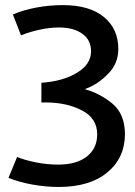

<svg xmlns="http://www.w3.org/2000/svg" viewBox="-20 -743 535 763"><path d="M212.9 0Q161.1 0 107.4 -9.8Q54.7 -19.5 13.7 -36.1Q25.4 -63.5 47.9 -119.1Q79.1 -106.4 123 -97.7Q167 -88.9 211.9 -88.9Q284.2 -88.9 325.2 -121.1Q366.2 -153.3 366.2 -209Q366.2 -272.5 306.6 -303.7Q246.1 -335.9 160.2 -335.9Q155.3 -335.9 144.5 -335.9Q144.5 -362.3 144.5 -414.1Q230.5 -419.9 286.1 -454.1Q341.8 -487.3 341.8 -539.1Q341.8 -584 307.6 -608.4Q273.4 -633.8 213.9 -633.8Q177.7 -633.8 137.7 -625Q96.7 -616.2 63.5 -602.5Q52.7 -629.9 31.2 -685.5Q72.3 -703.1 124 -712.9Q175.8 -722.7 229.5 -722.7Q336.9 -722.7 393.6 -674.8Q450.2 -627.9 450.2 -547.9Q450.2 -490.2 409.2 -449.2Q368.2 -407.2 319.3 -389.6Q319.3 -389.6 319.3 -387.7Q375 -373 425.8 -332Q476.6 -290 476.6 -209Q475.6 -114.3 406.2 -57.6Q336.9 0 212.9 0Z"/></svg>

Font: DaxlinePro-Medium
Style: Medium
Weight: 400
Designer: Hans Reichel
Version: Version 7.502; 2006